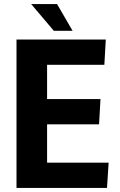

<svg xmlns="http://www.w3.org/2000/svg" viewBox="-20 -922 589 942"><path d="M61 -728H499L492 -604H211V-436H473L466 -312H211V-124H513L505 0H61ZM244 -771 133 -902H260L336 -771Z"/></svg>

Font: Murecho SemiBold
Style: Regular
Weight: 600
Designer: Neil Summerour
Foundry: Positype
Version: Version 1.010; ttfautohint (v1.8.3)